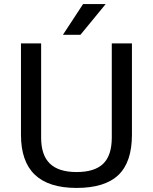

<svg xmlns="http://www.w3.org/2000/svg" viewBox="-20 -913 749 943"><path d="M83 -251V-700H182V-237Q182 -151 225 -109.5Q268 -68 356 -68Q445 -68 487 -109Q529 -150 529 -237V-700H628V-251Q628 -117 561.5 -53.5Q495 10 356 10Q219 10 151 -55Q83 -120 83 -251ZM388 -893H499L375 -742H289Z"/></svg>

Font: Krub Medium
Style: Regular
Weight: 500
Designer: Ekaluck Peanpanawate
Foundry: Cadson Demak Co.,Ltd.
Version: Version 1.000; ttfautohint (v1.6)